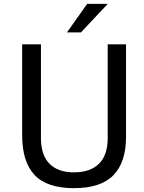

<svg xmlns="http://www.w3.org/2000/svg" viewBox="-20 -971 753 1001"><path d="M365.5 10Q224.5 10 160 -59Q95.5 -128 95.5 -265.5V-740H193.5V-251.5Q193.5 -162.5 237.8 -117.5Q282 -72.5 365.5 -72.5Q450.5 -72.5 496 -117.2Q541.5 -162 541.5 -251.5V-740H637V-256Q637 -125 571.2 -57.5Q505.5 10 365.5 10ZM542 -951 402 -802H329L434.5 -951Z"/></svg>

Font: 1883 Sans
Style: Regular
Weight: 400
Designer: 1883 Sans project is a fork of Public Sans.
Version: Version 1.009